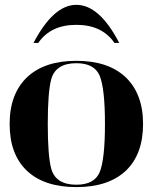

<svg xmlns="http://www.w3.org/2000/svg" viewBox="-20 -762 626 787"><path d="M117.2 -585.9Q199.2 -742.2 293 -742.2Q387.7 -742.2 468.8 -585.9H449.2Q398.4 -660.2 293 -660.2Q187.5 -660.2 136.7 -585.9ZM293 -4.9Q367.2 -4.9 388.7 -56.6Q410.2 -109.4 410.2 -253.9Q410.2 -398.4 388.7 -451.2Q367.2 -502.9 293 -502.9Q209 -502.9 190.4 -438.5Q175.8 -386.7 175.8 -253.9Q175.8 -121.1 190.4 -69.3Q209 -4.9 293 -4.9ZM293 4.9Q161.1 4.9 89.8 -62.5Q19.5 -129.9 19.5 -253.9Q19.5 -377 90.8 -445.3Q162.1 -512.7 293 -512.7Q423.8 -512.7 495.1 -445.3Q566.4 -377 566.4 -253.9Q566.4 -129.9 496.1 -62.5Q424.8 4.9 293 4.9Z"/></svg>

Font: spinwerad
Style: Bold
Weight: 700
Width: 7
Version: Version 0.3